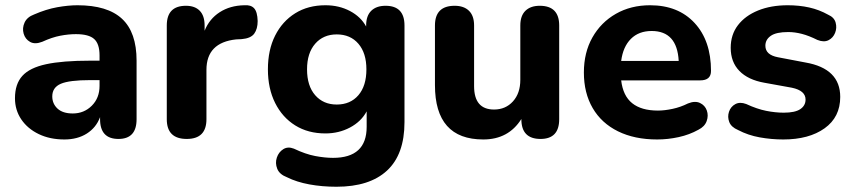

<svg xmlns="http://www.w3.org/2000/svg" viewBox="-20 -521 3248 731"><path d="M225 10Q170 10 127.5 -10.5Q85 -31 61 -66.5Q37 -102 37 -147Q37 -201 65 -232Q93 -263 155.5 -276.5Q218 -290 323 -290H359V-310Q359 -354 338.5 -372.5Q318 -391 269 -391Q241 -391 209.5 -385Q178 -379 141 -362Q113 -351 94.5 -361.5Q76 -372 70 -393Q64 -414 73.5 -435Q83 -456 110 -466Q156 -486 198 -493.5Q240 -501 275 -501Q389 -501 444.5 -449.5Q500 -398 500 -290V-67Q500 8 431 8Q361 8 361 -67V-75Q346 -35 310.5 -12.5Q275 10 225 10ZM359 -216H324Q244 -216 211.5 -202Q179 -188 179 -154Q179 -126 199 -107.5Q219 -89 257 -89Q300 -89 329.5 -118.5Q359 -148 359 -194Z M691 8Q615 8 615 -67V-424Q615 -499 688 -499Q722 -499 740.5 -480Q759 -461 759 -424V-404Q777 -449 816.5 -474.5Q856 -500 910 -501Q935 -503 947.5 -489.5Q960 -476 961 -441Q961 -411 948 -393Q935 -375 900 -372L879 -371Q766 -359 766 -255V-67Q766 8 691 8Z M1262 -123Q1314 -123 1344.5 -158.5Q1375 -194 1375 -257Q1375 -319 1344.5 -354.5Q1314 -390 1262 -390Q1211 -390 1180 -354.5Q1149 -319 1149 -257Q1149 -194 1180 -158.5Q1211 -123 1262 -123ZM1261 190Q1206 190 1157.5 181Q1109 172 1073 154Q1044 143 1035.5 121.5Q1027 100 1034 79Q1041 58 1058.5 47Q1076 36 1099 45Q1143 66 1180 73Q1217 80 1248 80Q1376 80 1376 -38V-97Q1355 -58 1312.5 -35.5Q1270 -13 1219 -13Q1153 -13 1104 -43.5Q1055 -74 1027.5 -129Q1000 -184 1000 -257Q1000 -331 1027.5 -385.5Q1055 -440 1104 -470.5Q1153 -501 1219 -501Q1271 -501 1312.5 -479Q1354 -457 1374 -420V-424Q1374 -461 1393.5 -480Q1413 -499 1448 -499Q1520 -499 1520 -424V-56Q1520 67 1453.5 128.5Q1387 190 1261 190Z M1820 10Q1636 10 1636 -197V-424Q1636 -499 1711 -499Q1746 -499 1765.5 -480Q1785 -461 1785 -424V-193Q1785 -104 1861 -104Q1905 -104 1933 -135Q1961 -166 1961 -217V-424Q1961 -461 1980.5 -480Q2000 -499 2035 -499Q2109 -499 2109 -424V-67Q2109 8 2038 8Q1965 8 1965 -67V-68Q1916 10 1820 10Z M2482 10Q2396 10 2333 -21Q2270 -52 2236.5 -109.5Q2203 -167 2203 -245Q2203 -321 2235.5 -378.5Q2268 -436 2325 -468.5Q2382 -501 2455 -501Q2562 -501 2624.5 -433.5Q2687 -366 2687 -251Q2687 -215 2646 -215H2345Q2352 -156 2387 -128Q2422 -100 2485 -100Q2510 -100 2540.5 -106.5Q2571 -113 2599 -127Q2626 -138 2645 -129Q2664 -120 2671 -100.5Q2678 -81 2670.5 -60Q2663 -39 2639 -27Q2605 -8 2564 1Q2523 10 2482 10ZM2345 -289H2564Q2558 -403 2461 -403Q2412 -403 2382 -373Q2352 -343 2345 -289Z M2962 10Q2917 10 2872.5 2Q2828 -6 2790 -26Q2764 -37 2756.5 -56.5Q2749 -76 2755.5 -95.5Q2762 -115 2779.5 -124.5Q2797 -134 2821 -125Q2862 -106 2897 -99Q2932 -92 2964 -92Q3007 -92 3027 -105.5Q3047 -119 3047 -142Q3047 -176 2995 -187L2890 -206Q2828 -217 2795 -251Q2762 -285 2762 -339Q2762 -389 2789.5 -425Q2817 -461 2866 -481Q2915 -501 2979 -501Q3023 -501 3061 -492.5Q3099 -484 3133 -465Q3156 -455 3161.5 -435Q3167 -415 3159.5 -396Q3152 -377 3134.5 -368Q3117 -359 3092 -369Q3060 -385 3033 -392Q3006 -399 2981 -399Q2935 -399 2914.5 -384.5Q2894 -370 2894 -347Q2894 -312 2942 -303L3047 -283Q3179 -260 3179 -152Q3179 -75 3119.5 -32.5Q3060 10 2962 10Z"/></svg>

Font: Chiron GoRound TC
Style: Bold
Weight: 700
Designer: Ryoko NISHIZUKA 西塚涼子 (kana, bopomofo & ideographs); Paul D. Hunt (Latin, Greek & Cyrillic); Sandoll Communications 산돌커뮤니
Foundry: Adobe
Version: Version 1.000;hotconv 1.1.1;makeotfexe 2.6.0